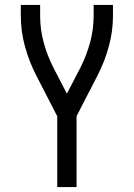

<svg xmlns="http://www.w3.org/2000/svg" viewBox="-20 -755 540 775"><path d="M211 0V-286L127 -449Q98 -505 81 -566.5Q64 -628 64 -691V-735H142V-691Q142 -636 156.5 -583Q171 -530 196 -481L250 -377L304 -481Q329 -530 343.5 -583Q358 -636 358 -691V-735H436V-691Q436 -628 419 -566.5Q402 -505 373 -449L289 -286V0Z"/></svg>

Font: Iosevka Julsh Curly
Style: Regular
Weight: 400
Designer: Belleve Invis
Foundry: Belleve Invis
Version: Version 15.0.2; ttfautohint (v1.8.4)